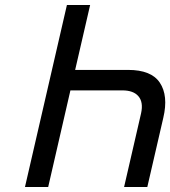

<svg xmlns="http://www.w3.org/2000/svg" viewBox="-20 -749 682 769"><path d="M281 -469H493Q586 -469 620 -418Q655 -366 634 -277L570 0H477L545 -295Q555 -340 534 -364Q514 -387 470 -387H262L173 0H80L248 -729H341Z"/></svg>

Font: Miedinger
Style: Italic
Weight: 400
Italic angle: -13°
Version: Version 001.000